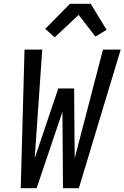

<svg xmlns="http://www.w3.org/2000/svg" viewBox="-20 -998 660 1018"><path d="M90 0 110 -735H204L164 -159L289 -529H373L376 -159L526 -735H620L398 0H314L311 -405L174 0ZM270 -800 220 -845 351 -978H461L545 -840L486 -804L397 -919Z"/></svg>

Font: Iosevka Medium Extended
Style: Italic
Weight: 500
Width: 7
Italic angle: -9°
Monospace: yes
Designer: Belleve Invis
Foundry: Belleve Invis
Version: Version 32.5.0; ttfautohint (v1.8.4)